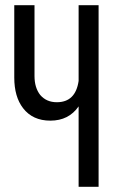

<svg xmlns="http://www.w3.org/2000/svg" viewBox="-20 -720 441 740"><path d="M283 -310Q245 -255 174 -255Q106 -255 69 -303Q35 -347 35 -421V-700H113V-427Q113 -382 135 -354Q159 -326 199 -326Q271 -326 283 -408V-700H360V0H283Z"/></svg>

Font: Adderley Regular
Style: Regular
Weight: 400
Designer: gorohovskiy
Version: Version 1.003 November 13, 2017